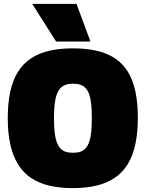

<svg xmlns="http://www.w3.org/2000/svg" viewBox="-20 -959 750 989"><path d="M356 -172Q378 -172 394 -177.5Q410 -183 421.5 -196Q433 -209 440 -229.5Q447 -250 450 -280.5Q453 -311 453 -351Q453 -391 450 -421Q447 -451 440 -471.5Q433 -492 421.5 -504.5Q410 -517 394 -522.5Q378 -528 356 -528Q335 -528 319 -522.5Q303 -517 291.5 -505Q280 -493 272.5 -472.5Q265 -452 261.5 -421.5Q258 -391 258 -350Q258 -308 261.5 -277.5Q265 -247 272.5 -226.5Q280 -206 291.5 -194Q303 -182 319 -177Q335 -172 356 -172ZM356 10Q289 10 235 -2.5Q181 -15 140.5 -42Q100 -69 73.5 -111.5Q47 -154 33.5 -213Q20 -272 20 -350Q20 -426 32.5 -485Q45 -544 71 -586.5Q97 -629 137 -656.5Q177 -684 231.5 -697Q286 -710 356 -710Q426 -710 480.5 -697Q535 -684 574.5 -657Q614 -630 639.5 -588Q665 -546 677.5 -487.5Q690 -429 690 -353Q690 -275 677 -215Q664 -155 637.5 -112.5Q611 -70 571 -43Q531 -16 477.5 -3Q424 10 356 10ZM269 -745 146 -939H374L446 -745Z"/></svg>

Font: Georama Black
Style: Regular
Weight: 900
Designer: Jean-Baptiste Levee
Foundry: Production Type
Version: Version 1.001